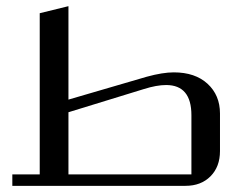

<svg xmlns="http://www.w3.org/2000/svg" viewBox="-20 -603 780 623"><path d="M582 0H20V-37.1H108.9V-560.1L202.1 -583V-279.8L456.1 -354Q507.8 -368.2 543.9 -368.2Q613.3 -368.2 653.6 -331.1Q693.8 -293.9 693.8 -234.9V-112.8Q693.8 -62 663.1 -31Q632.3 0 582 0ZM202.1 -37.1H601.1V-229Q601.1 -327.1 519 -327.1Q488.3 -327.1 446.8 -314L202.1 -238.8Z"/></svg>

Font: Wesal
Style: Regular
Weight: 300
Designer: Ahmed zaza
Foundry: Ahmed zaza
Version: Version 2.01